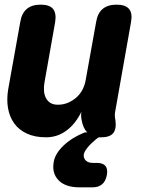

<svg xmlns="http://www.w3.org/2000/svg" viewBox="-20 -580 640 825"><path d="M397 120Q423 120 433.5 133.5Q444 147 439 173Q434 199 418.5 212Q403 225 377 225H322Q261 225 231.5 194.5Q202 164 211 115Q217 80 253 45.5Q289 11 344 -11H355Q337 -29 331 -63Q329 -72 328.5 -81.5Q328 -91 330 -100Q304 -47 265 -18.5Q226 10 178 10Q130 10 95.5 -6Q61 -22 41 -50Q21 -78 14.5 -115Q8 -152 15 -195L67 -485Q73 -523 95 -541.5Q117 -560 155 -560Q193 -560 208 -541.5Q223 -523 217 -485L171 -225Q168 -208 169 -191Q170 -174 176.5 -160.5Q183 -147 195.5 -138.5Q208 -130 229 -130Q252 -130 272 -138.5Q292 -147 308 -161Q324 -175 334 -194Q344 -213 348 -235L393 -485Q399 -523 421 -541.5Q443 -560 481 -560Q519 -560 534.5 -541.5Q550 -523 543 -485L475 -101Q473 -91 473.5 -82Q474 -73 476 -63Q481 -26 466.5 -8Q452 10 415 10H404L393 18Q371 36 357 53Q343 70 340 83Q338 98 348 109Q358 120 380 120Z"/></svg>

Font: Maple Mono NL ExtraBold
Style: Italic
Weight: 800
Italic angle: -10°
Monospace: yes
Designer: subframe7536
Version: Version 7.000